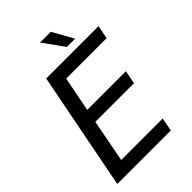

<svg xmlns="http://www.w3.org/2000/svg" viewBox="-259 -1012 1121 1121"><g transform="rotate(-45 301.0 -451.5)"><path d="M383.8 -773.9H451.7L379.9 -902.8H291ZM25.9 0H467.8L483.9 -83H141.1L191.9 -347.2H511.2L526.9 -430.2H208L250 -646H584L600.1 -729H168Z"/></g></svg>

Font: Hack
Style: Oblique
Weight: 400
Italic angle: -12°
Monospace: yes
Designer: Christopher Simpkins
Foundry: Christopher Simpkins
Version: Version 2.010